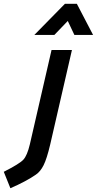

<svg xmlns="http://www.w3.org/2000/svg" viewBox="-98 -765 513 1017"><path d="M60 0 175 -500H283L168 0Q150 76 133 110Q116 144 92 160Q40 196 -43 232L-78 145Q5 103 25.5 81Q46 59 60 0ZM84 -580 246 -745H309L395 -580H296L261 -654L190 -580Z"/></svg>

Font: Titillium Web
Style: SemiBold Italic
Weight: 600
Italic angle: -13°
Version: Version 1.001;PS 57.000;hotconv 1.0.70;makeotf.lib2.5.55311